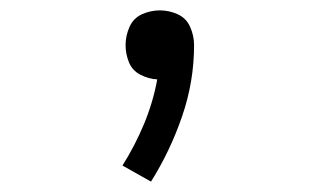

<svg xmlns="http://www.w3.org/2000/svg" viewBox="-20 -145 616 370"><path d="M271 205Q308 146 331 79Q354 12 354 -58Q354 -76 346.5 -93Q339 -110 322.5 -117.5Q306 -125 288 -125Q270 -125 253.5 -117.5Q237 -110 229.5 -93Q222 -76 222 -58Q222 -41 228.5 -25Q235 -9 250.5 -1Q266 7 283 8Q275 52 257.5 94Q240 136 216 174Z"/></svg>

Font: Iosevka Sparkle Light
Style: Regular
Weight: 300
Designer: Belleve Invis
Foundry: Belleve Invis
Version: Version 4.5.0; ttfautohint (v1.8.3)